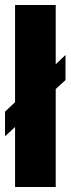

<svg xmlns="http://www.w3.org/2000/svg" viewBox="-27 -745 281 765"><path d="M33 0V-239L-7 -202V-300L33 -338V-725H195V-489L234 -526V-426L195 -390V0Z"/></svg>

Font: Archivo ExtraCondensed Black
Style: Regular
Weight: 900
Width: 2
Designer: Hector Gatti
Foundry: Omnibus-Type
Version: Version 2.001; ttfautohint (v1.8.3)